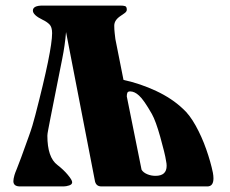

<svg xmlns="http://www.w3.org/2000/svg" viewBox="-20 -669 824 689"><path d="M405 -649Q407 -649 408.5 -649Q410 -649 412 -649Q423 -649 429 -647Q435 -645 435 -634Q435 -627 426 -621Q417 -615 413 -612Q390 -597 390 -577Q390 -563 391.5 -550.5Q393 -538 394 -529L423 -383L424 -382Q484 -369 540.5 -342.5Q597 -316 636 -279Q660 -258 682 -218.5Q704 -179 720 -133.5Q736 -88 744 -49Q746 -38 746 -29Q746 0 724 0H344Q323 0 320 -23L217 -554Q213 -506 203.5 -459Q194 -412 184 -361Q178 -330 172 -300.5Q166 -271 161 -245Q156 -219 153 -203.5Q150 -188 150 -182Q150 -104 186 -77Q208 -60 223 -42Q239 -23 239 -15Q239 -7 228 -3.5Q217 0 208 0H52Q28 0 28 -19Q28 -23 29 -28.5Q30 -34 32 -41Q34 -48 40.5 -63.5Q47 -79 56 -104Q71 -146 84 -181.5Q97 -217 107 -257Q167 -488 167 -550Q167 -572 157.5 -581.5Q148 -591 133 -598Q98 -615 98 -631Q98 -649 133 -649Q135 -649 138 -649ZM576 -91Q574 -105 568.5 -127Q563 -149 555 -178Q539 -235 525 -260Q496 -311 479 -326Q463 -341 447 -341Q439 -341 437 -336Q435 -331 435 -323Q448 -257 461.5 -191.5Q475 -126 488 -60Q494 -50 508 -44Q522 -38 538 -38Q578 -38 578 -74Q578 -82 576 -91Z"/></svg>

Font: Shafarik
Style: Regular
Weight: 400
Version: Version 1.001; ttfautohint (v1.8.4.7-5d5b)